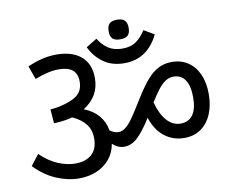

<svg xmlns="http://www.w3.org/2000/svg" viewBox="-75 -825 1047 871"><g transform="rotate(-10 448.0 -389.5)"><path d="M469.2 -683.6Q469.2 -707.5 480.2 -718.3Q491.2 -729 515.6 -729Q539.6 -729 550.5 -718.3Q561.5 -707.5 561.5 -683.6Q561.5 -660.2 550.5 -649.4Q539.6 -638.7 515.6 -638.7Q491.2 -638.7 480.2 -649.2Q469.2 -659.7 469.2 -683.6ZM358.9 -629.9 408.7 -660.2Q426.8 -630.4 452.9 -613Q479 -595.7 517.6 -595.7Q557.1 -595.7 581.8 -613.5Q606.4 -631.3 625.5 -661.6L672.9 -633.8Q648.4 -582.5 608.9 -555.7Q569.3 -528.8 515.6 -528.8Q457.5 -528.8 418.2 -557.6Q378.9 -586.4 358.9 -629.9ZM867.2 -325.2Q867.2 -274.4 850.6 -234.1Q834 -193.8 801.8 -170.7Q769.5 -147.5 724.1 -147.5Q673.3 -147.5 634 -177.5Q594.7 -207.5 575.2 -266.6Q542 -212.9 512.7 -184.3Q483.4 -155.8 448.7 -155.8Q418.5 -155.8 395 -179.2Q388.2 -138.7 363.8 -109.4Q339.4 -80.1 303 -64.9Q266.6 -49.8 223.1 -49.8Q170.9 -49.8 117.7 -72.5Q64.5 -95.2 19.5 -142.1L57.6 -191.4Q96.2 -153.8 137.7 -136.5Q179.2 -119.1 217.8 -119.1Q264.6 -119.1 292.5 -143.6Q320.3 -168 320.3 -217.8Q320.3 -255.4 300 -282.2Q279.8 -309.1 238.3 -328.1Q209 -319.8 177.2 -317.4Q161.6 -315.9 152.8 -315.9L147.9 -380.4Q168 -382.3 175.5 -383.8Q183.1 -385.3 187 -385.7Q243.7 -397.5 272 -418.9Q300.3 -440.4 300.3 -482.4Q300.3 -553.2 216.3 -553.2Q168.5 -553.2 105.5 -528.3L83.5 -590.3Q118.7 -605.5 151.1 -613.3Q183.6 -621.1 217.3 -621.1Q289.1 -621.1 330.1 -586.4Q371.1 -551.8 371.1 -486.3Q371.1 -443.4 352.3 -410.9Q333.5 -378.4 296.4 -355Q337.9 -339.4 363 -310.1Q388.2 -280.8 395 -240.7Q404.3 -233.4 414.8 -229.5Q425.3 -225.6 435.1 -225.6Q452.6 -225.6 469.2 -239.7Q485.8 -253.9 501 -275.6Q516.1 -297.4 540.5 -336.4Q554.2 -358.9 561.5 -370.1Q589.8 -414.1 613 -440.9Q636.2 -467.8 663.8 -482.4Q691.4 -497.1 726.6 -497.1Q769 -497.1 800.8 -476.1Q832.5 -455.1 849.9 -416.3Q867.2 -377.4 867.2 -325.2ZM794.9 -322.3Q794.9 -374.5 776.6 -402.3Q758.3 -430.2 723.1 -430.2Q702.1 -430.2 684.8 -418.5Q667.5 -406.7 651.6 -386.2Q635.7 -365.7 613.8 -330.6Q628.4 -275.9 655.3 -245.4Q682.1 -214.8 718.8 -214.8Q755.4 -214.8 775.1 -241.7Q794.9 -268.6 794.9 -322.3Z"/></g></svg>

Font: Varta
Style: Regular
Weight: 400
Designer: Joana Correia, Viktoriya Grabowska, Eben Sorkin
Foundry: Sorkin Type
Version: Version 1.003; ttfautohint (v1.3) -l 8 -r 24 -G 200 -x 12 -H